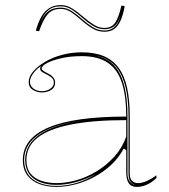

<svg xmlns="http://www.w3.org/2000/svg" viewBox="-20 -721 666 756"><path d="M302 -515Q353 -515 388.5 -500Q424 -485 447 -454Q470 -423 480.5 -375Q491 -327 491 -262V-37Q491 -17 500.5 -8.5Q510 0 523 0Q540 0 559.5 -9Q579 -18 596 -31V-20Q585 -9 572 -1Q559 7 545.5 11Q532 15 519 15Q497 15 487 0.5Q477 -14 477 -43Q477 -76 477 -91.5Q477 -107 477 -114.5Q477 -122 477 -130L467 -136Q448 -100 418 -72Q388 -44 351.5 -24.5Q315 -5 276.5 5Q238 15 203 15Q167 15 137 4.5Q107 -6 88.5 -29.5Q70 -53 70 -91Q70 -176 171 -219Q272 -262 477 -262Q477 -344 459.5 -396.5Q442 -449 403.5 -474.5Q365 -500 302 -500Q256 -500 220 -491.5Q184 -483 164 -472Q144 -461 144 -451Q144 -447 150 -442.5Q156 -438 172 -430Q197 -417 197 -395Q197 -376 181 -366.5Q165 -357 145 -357Q126 -357 109.5 -367Q93 -377 93 -398Q93 -419 110.5 -439.5Q128 -460 157.5 -477.5Q187 -495 224.5 -505Q262 -515 302 -515ZM477 -248Q346 -248 258.5 -230.5Q171 -213 127.5 -178.5Q84 -144 84 -91Q84 -58 100 -38Q116 -18 143 -9Q170 0 203 0Q240 0 281 -11.5Q322 -23 360.5 -46.5Q399 -70 430 -104Q461 -138 477 -183ZM203 11Q244 11 284 -1.5Q324 -14 358 -36Q320 -15 279.5 -4Q239 7 203 7Q164 7 136 -4.5Q108 -16 93.5 -38Q79 -60 79 -91Q79 -157 146 -198Q213 -239 337 -249Q210 -239 142.5 -198Q75 -157 75 -91Q75 -58 90 -35.5Q105 -13 134 -1Q163 11 203 11ZM349 -504Q375 -499 396 -488.5Q417 -478 433 -459Q458 -430 470 -380.5Q482 -331 482 -262V-37Q482 -28 484 -20.5Q486 -13 490 -7.5Q494 -2 500 2Q502 4 505 5.5Q508 7 512 8Q497 1 491.5 -9Q486 -19 486 -37V-262Q486 -332 473.5 -381Q461 -430 435 -460Q424 -472 411 -481Q398 -490 382.5 -495.5Q367 -501 349 -504ZM145 -362Q165 -362 178.5 -372Q192 -382 192 -395Q192 -409 182 -416.5Q172 -424 160 -430Q153 -433 145.5 -438Q138 -443 138 -451Q138 -457 143 -462Q129 -453 119 -442Q109 -431 103.5 -420Q98 -409 98 -398Q98 -383 111.5 -372.5Q125 -362 145 -362ZM391 -596Q365 -596 343 -609.5Q321 -623 301 -641Q281 -659 261 -672.5Q241 -686 219 -686Q186 -686 167.5 -664.5Q149 -643 134 -598L121 -600Q130 -633 143 -655.5Q156 -678 175 -689.5Q194 -701 219 -701Q243 -701 264.5 -687.5Q286 -674 306.5 -656Q327 -638 348 -624.5Q369 -611 391 -611Q420 -611 434 -632.5Q448 -654 458 -699L471 -697Q465 -663 455 -640.5Q445 -618 430 -607Q415 -596 391 -596ZM391 -601Q407 -601 419 -607Q431 -613 440 -625.5Q449 -638 454 -659Q446 -631 431 -618.5Q416 -606 391 -606Q367 -606 345.5 -619.5Q324 -633 304 -651Q284 -669 263.5 -682.5Q243 -696 219 -696Q188 -696 169 -679.5Q150 -663 138 -629Q150 -660 169 -675.5Q188 -691 219 -691Q242 -691 262.5 -677.5Q283 -664 303 -646Q323 -628 344.5 -614.5Q366 -601 391 -601Z"/></svg>

Font: Kalnia Glaze Thin
Style: Regular
Weight: 100
Designer: Frida Medrano
Foundry: Frida Medrano
Version: Version 1.110